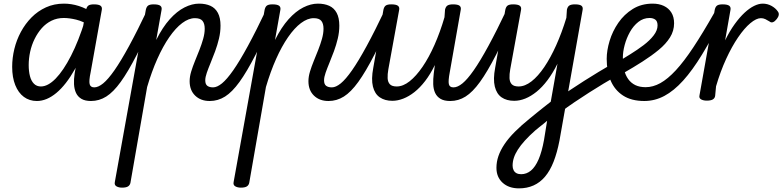

<svg xmlns="http://www.w3.org/2000/svg" viewBox="-20 -539 4307 1057"><path d="M183 17Q142 17 111.5 -5.5Q81 -28 64 -70.5Q47 -113 47 -171Q47 -220 59 -269.5Q71 -319 95 -363.5Q119 -408 153.5 -443Q188 -478 233 -498.5Q278 -519 332 -519Q373 -519 414 -506Q455 -493 493 -467L483 -393Q437 -422 399 -431Q361 -440 331 -440Q294 -440 263.5 -425Q233 -410 210 -384Q187 -358 170.5 -324.5Q154 -291 146 -254Q138 -217 138 -181Q138 -146 145 -119.5Q152 -93 167 -78Q182 -63 205 -63Q244 -63 286.5 -106.5Q329 -150 371 -232Q413 -314 448 -427L478 -372Q441 -245 392.5 -158.5Q344 -72 290.5 -27.5Q237 17 183 17ZM481 17Q448 17 428 5Q408 -7 398.5 -27.5Q389 -48 387.5 -75.5Q386 -103 391 -135L454 -486Q458 -503 467.5 -509Q477 -515 497 -515Q524 -515 534 -507Q544 -499 540 -482L479 -141Q469 -94 473.5 -76Q478 -58 499 -58Q513 -58 520 -46.5Q527 -35 525.5 -20.5Q524 -6 513 5.5Q502 17 481 17Z M481 17Q467 17 460 5.5Q453 -6 454.5 -20.5Q456 -35 467 -46.5Q478 -58 499 -58Q521 -58 548 -80Q575 -102 610 -152Q645 -202 690.5 -285.5Q736 -369 795 -493Q802 -506 816 -506Q830 -506 840 -496.5Q850 -487 844 -474Q782 -333 733.5 -238.5Q685 -144 644.5 -88Q604 -32 565 -7.5Q526 17 481 17Z M652 494Q634 494 621.5 487Q609 480 612 464L783 -486Q787 -503 796.5 -509Q806 -515 826 -515Q853 -515 863 -507Q873 -499 869 -482L840 -319Q875 -389 914.5 -433Q954 -477 995.5 -498Q1037 -519 1076 -519Q1112 -519 1138.5 -507Q1165 -495 1179.5 -468Q1194 -441 1194 -398Q1194 -362 1185.5 -326.5Q1177 -291 1164.5 -257Q1152 -223 1139.5 -193Q1127 -163 1118.5 -138.5Q1110 -114 1110 -97Q1110 -75 1121.5 -66.5Q1133 -58 1153 -58Q1167 -58 1174 -46.5Q1181 -35 1179 -20.5Q1177 -6 1166 5.5Q1155 17 1134 17Q1085 17 1054.5 -12.5Q1024 -42 1024 -92Q1024 -117 1032.5 -145Q1041 -173 1053.5 -203.5Q1066 -234 1078 -264.5Q1090 -295 1098.5 -325Q1107 -355 1107 -381Q1107 -409 1095 -424Q1083 -439 1053 -439Q1019 -439 983 -412Q947 -385 912 -334.5Q877 -284 846 -214.5Q815 -145 790 -60L698 468Q695 481 684.5 487.5Q674 494 652 494Z M1135 17Q1121 17 1114 5.5Q1107 -6 1108.5 -20.5Q1110 -35 1121 -46.5Q1132 -58 1153 -58Q1175 -58 1202 -80Q1229 -102 1264 -152Q1299 -202 1344.5 -285.5Q1390 -369 1449 -493Q1456 -506 1470 -506Q1484 -506 1494 -496.5Q1504 -487 1498 -474Q1436 -333 1387.5 -238.5Q1339 -144 1298.5 -88Q1258 -32 1219 -7.5Q1180 17 1135 17Z M1306 494Q1288 494 1275.5 487Q1263 480 1266 464L1437 -486Q1441 -503 1450.5 -509Q1460 -515 1480 -515Q1507 -515 1517 -507Q1527 -499 1523 -482L1494 -319Q1529 -389 1568.5 -433Q1608 -477 1649.5 -498Q1691 -519 1730 -519Q1766 -519 1792.5 -507Q1819 -495 1833.5 -468Q1848 -441 1848 -398Q1848 -362 1839.5 -326.5Q1831 -291 1818.5 -257Q1806 -223 1793.5 -193Q1781 -163 1772.5 -138.5Q1764 -114 1764 -97Q1764 -75 1775.5 -66.5Q1787 -58 1807 -58Q1821 -58 1828 -46.5Q1835 -35 1833 -20.5Q1831 -6 1820 5.5Q1809 17 1788 17Q1739 17 1708.5 -12.5Q1678 -42 1678 -92Q1678 -117 1686.5 -145Q1695 -173 1707.5 -203.5Q1720 -234 1732 -264.5Q1744 -295 1752.5 -325Q1761 -355 1761 -381Q1761 -409 1749 -424Q1737 -439 1707 -439Q1673 -439 1637 -412Q1601 -385 1566 -334.5Q1531 -284 1500 -214.5Q1469 -145 1444 -60L1352 468Q1349 481 1338.5 487.5Q1328 494 1306 494Z M1789 17Q1775 17 1768 5.5Q1761 -6 1762.5 -20.5Q1764 -35 1775 -46.5Q1786 -58 1807 -58Q1829 -58 1856 -80Q1883 -102 1918 -152Q1953 -202 1998.5 -285.5Q2044 -369 2103 -493Q2110 -506 2124 -506Q2138 -506 2148 -496.5Q2158 -487 2152 -474Q2090 -333 2041.5 -238.5Q1993 -144 1952.5 -88Q1912 -32 1873 -7.5Q1834 17 1789 17Z M2140 16Q2099 16 2071 -3Q2043 -22 2033 -62.5Q2023 -103 2035 -166L2091 -486Q2095 -503 2104.5 -509Q2114 -515 2134 -515Q2161 -515 2171 -507Q2181 -499 2177 -482L2118 -158Q2113 -130 2114 -108.5Q2115 -87 2126.5 -75Q2138 -63 2164 -63Q2199 -63 2235 -91.5Q2271 -120 2306 -171Q2341 -222 2372 -292Q2403 -362 2427 -444L2430 -486Q2434 -503 2444 -509Q2454 -515 2474 -515Q2501 -515 2510.5 -507Q2520 -499 2516 -482L2456 -141Q2447 -94 2451 -76Q2455 -58 2476 -58Q2490 -58 2497 -46.5Q2504 -35 2502.5 -20.5Q2501 -6 2490 5.5Q2479 17 2458 17Q2425 17 2405 5Q2385 -7 2375.5 -27.5Q2366 -48 2365 -75.5Q2364 -103 2368 -135L2374 -181Q2349 -130 2320.5 -93Q2292 -56 2261.5 -32Q2231 -8 2200 4Q2169 16 2140 16Z M2459 17Q2445 17 2438 5.5Q2431 -6 2432.5 -20.5Q2434 -35 2445 -46.5Q2456 -58 2477 -58Q2499 -58 2526 -80Q2553 -102 2588 -152Q2623 -202 2668.5 -285.5Q2714 -369 2773 -493Q2780 -506 2794 -506Q2808 -506 2818 -496.5Q2828 -487 2822 -474Q2760 -333 2711.5 -238.5Q2663 -144 2622.5 -88Q2582 -32 2543 -7.5Q2504 17 2459 17Z M2837 498Q2781 498 2747 467Q2713 436 2713 385Q2713 352 2724 320Q2735 288 2757.5 254.5Q2780 221 2815 186Q2850 151 2897 113Q2917 97 2935 82Q2953 67 2972.5 52Q2992 37 3012 21L3049 -188Q3023 -136 2994 -97.5Q2965 -59 2934 -34Q2903 -9 2872 3.5Q2841 16 2811 16Q2769 16 2741.5 -3Q2714 -22 2704 -62.5Q2694 -103 2706 -166L2762 -486Q2766 -503 2775.5 -509Q2785 -515 2805 -515Q2832 -515 2842 -507Q2852 -499 2848 -482L2789 -158Q2784 -130 2785 -108.5Q2786 -87 2797.5 -75Q2809 -63 2835 -63Q2870 -63 2906 -91Q2942 -119 2976.5 -170Q3011 -221 3042 -290Q3073 -359 3098 -441L3101 -486Q3105 -503 3115 -509Q3125 -515 3145 -515Q3172 -515 3181.5 -507Q3191 -499 3187 -482L3060 235Q3047 302 3027.5 351.5Q3008 401 2980.5 433.5Q2953 466 2917 482Q2881 498 2837 498ZM2849 420Q2879 420 2903 400Q2927 380 2945 338.5Q2963 297 2975 231L2992 126Q2982 135 2971 143.5Q2960 152 2949.5 160.5Q2939 169 2928 178Q2894 208 2870 234.5Q2846 261 2831 284.5Q2816 308 2809 329.5Q2802 351 2802 373Q2802 387 2807.5 398Q2813 409 2823.5 414.5Q2834 420 2849 420Z M3068 77Q3060 83 3052.5 76Q3045 69 3041 55Q3037 41 3037 28Q3037 15 3045 9Q3078 -16 3116.5 -42Q3155 -68 3195.5 -93.5Q3236 -119 3274.5 -142.5Q3313 -166 3348 -186Q3357 -191 3365.5 -183.5Q3374 -176 3379.5 -163.5Q3385 -151 3384.5 -138.5Q3384 -126 3375 -121Q3343 -103 3304 -79.5Q3265 -56 3223.5 -29.5Q3182 -3 3142 24Q3102 51 3068 77Z M3527 17Q3456 17 3410 -13Q3364 -43 3342 -95Q3320 -147 3320 -215Q3320 -261 3336 -314Q3352 -367 3384 -413.5Q3416 -460 3463.5 -489.5Q3511 -519 3573 -519Q3608 -519 3634.5 -506.5Q3661 -494 3676 -470Q3691 -446 3691 -411Q3691 -369 3668.5 -333Q3646 -297 3606.5 -264.5Q3567 -232 3517 -200Q3467 -168 3411 -136L3381 -198Q3412 -217 3450 -240.5Q3488 -264 3522.5 -290Q3557 -316 3578.5 -344Q3600 -372 3600 -399Q3600 -422 3587.5 -431Q3575 -440 3556 -440Q3522 -440 3494.5 -418.5Q3467 -397 3448 -363Q3429 -329 3419 -291.5Q3409 -254 3409 -223Q3409 -185 3416 -155Q3423 -125 3438.5 -103.5Q3454 -82 3477.5 -70.5Q3501 -59 3535 -59Q3549 -59 3555 -47.5Q3561 -36 3560 -21Q3559 -6 3550.5 5.5Q3542 17 3527 17Z M3527 17Q3517 17 3513 5.5Q3509 -6 3510 -21Q3511 -36 3517 -47.5Q3523 -59 3534 -59Q3575 -59 3615.5 -81.5Q3656 -104 3700.5 -152Q3745 -200 3797 -278.5Q3849 -357 3912 -468Q3917 -478 3930 -475Q3943 -472 3953 -463Q3963 -454 3959 -444Q3898 -326 3845 -239Q3792 -152 3741 -95.5Q3690 -39 3637.5 -11Q3585 17 3527 17Z M3871 15Q3852 15 3839.5 8Q3827 1 3831 -15L3915 -486Q3919 -503 3928.5 -509Q3938 -515 3958 -515Q3985 -515 3995 -507Q4005 -499 4001 -482L3972 -317Q3997 -368 4024.5 -406Q4052 -444 4079 -469Q4106 -494 4131.5 -506.5Q4157 -519 4179 -519Q4205 -519 4227.5 -506.5Q4250 -494 4262 -476Q4269 -467 4267 -456Q4265 -445 4256 -434Q4246 -421 4235.5 -417Q4225 -413 4216 -421Q4205 -428 4193.5 -433.5Q4182 -439 4169 -439Q4144 -439 4111 -411.5Q4078 -384 4043.5 -333.5Q4009 -283 3977.5 -214.5Q3946 -146 3922 -64L3917 -11Q3915 2 3904 8.5Q3893 15 3871 15Z"/></svg>

Font: Playwrite DE VA
Style: Regular
Weight: 400
Designer: Veronika Burian, José Scaglione
Foundry: TypeTogether
Version: Version 1.002